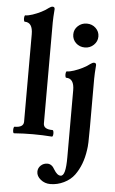

<svg xmlns="http://www.w3.org/2000/svg" viewBox="-64 -767 649 1081"><g transform="rotate(5 260.5 -227.0)"><path d="M34 4Q30 4 28.5 -4.9Q27 -13.8 28.5 -23.4Q30 -33 34 -33Q85 -33 85 -66V-560Q85 -627 40 -627Q36 -627 34.5 -636Q33 -645 34.5 -654Q36 -663 40 -663Q56 -663 80 -671Q104 -679 128 -691Q152 -703 168 -716Q180 -725 189 -725Q201 -725 201 -712Q199 -685 198 -669.1Q197 -653.2 197 -636.3V-66Q197 -33 248 -33Q253 -33 254.5 -23.4Q256 -13.8 254.5 -4.9Q253 4 248 4Q221.3 2 194.7 1Q168 0 141 0Q114 0 87.5 1Q61 2 34 4ZM262 271Q231 271 207.5 252Q184 233 184 208Q184 187 199.5 172.5Q215 158 237 158Q262 158 278 188Q287 203 296.5 211Q306 219 316 219Q331 219 338 193Q345 167 345 112V-266Q345 -333 300 -333Q296 -333 294.5 -342Q293 -351 294.5 -360Q296 -369 300 -369Q316 -369 340 -377Q364 -385 388 -397Q412 -409 428 -422Q440 -431 449 -431Q461 -431 461 -418Q459 -391 458 -375Q457 -359 457 -342V-68Q457 -12 456 17Q455 46 452 62Q446 105 432.5 140.5Q419 176 398 205Q376 235 339 253Q302 271 262 271ZM389 -512Q359 -512 338.5 -531.5Q318 -551 318 -580Q318 -608 339 -627.5Q360 -647 389 -647Q419 -647 439.5 -627.5Q460 -608 460 -580Q460 -552 439 -532Q418 -512 389 -512Z"/></g></svg>

Font: Junicode VF
Style: Regular
Weight: 400
Designer: Peter S. Baker
Version: Version 2.213